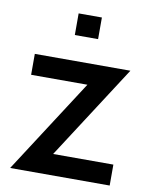

<svg xmlns="http://www.w3.org/2000/svg" viewBox="-80 -754 631 813"><g transform="rotate(10 235.5 -347.5)"><path d="M189 -90H448V0H20L281 -404H39V-494H450ZM192 -695H292V-602H192Z"/></g></svg>

Font: Cabin Medium
Style: Regular
Weight: 500
Designer: Pablo Impallari
Foundry: Pablo Impallari. http://www.impallari.com Igino Marini. http://www.ikern.com
Version: Version 2.001